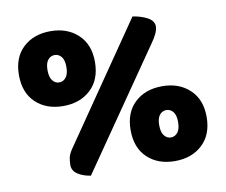

<svg xmlns="http://www.w3.org/2000/svg" viewBox="-71 -705 942 801"><g transform="rotate(-10 399.5 -304.5)"><path d="M538 -617Q572 -612 598.5 -598.5Q625 -585 627 -562Q627 -546 619 -529Q611 -512 598 -494L252 7Q220 2 198.5 -11.5Q177 -25 175 -48Q175 -64 177.5 -79.5Q180 -95 193 -115ZM351 -458Q351 -383 306 -341Q261 -299 190 -299Q118 -299 73.5 -341Q29 -383 29 -458Q29 -532 73.5 -574Q118 -616 190 -616Q261 -616 306 -574Q351 -532 351 -458ZM150 -458Q150 -428 161.5 -413.5Q173 -399 190 -399Q207 -399 218.5 -413.5Q230 -428 230 -458Q230 -487 218.5 -501Q207 -515 190 -515Q173 -515 161.5 -501Q150 -487 150 -458ZM770 -151Q770 -76 725 -34Q680 8 609 8Q537 8 492.5 -34Q448 -76 448 -151Q448 -225 492.5 -267Q537 -309 609 -309Q680 -309 725 -267Q770 -225 770 -151ZM569 -151Q569 -121 580.5 -106.5Q592 -92 609 -92Q626 -92 637.5 -106.5Q649 -121 649 -151Q649 -180 637.5 -194Q626 -208 609 -208Q592 -208 580.5 -194Q569 -180 569 -151Z"/></g></svg>

Font: Baloo Bhai
Style: Regular
Weight: 400
Designer: Supriya Tembe, Noopur Datye and Ek Type
Foundry: Ek Type
Version: Version 1.100;PS 1.000;hotconv 1.0.88;makeotf.lib2.5.647800;